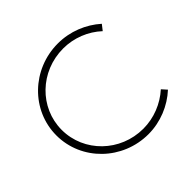

<svg xmlns="http://www.w3.org/2000/svg" viewBox="-173 -874 1049 1049"><g transform="rotate(-45 351.5 -349.5)"><path d="M628 -574 653 -606C588 -664 501 -700 407 -700C208 -700 46 -544 46 -350C46 -156 208 1 407 1C500 1 589 -36 654 -96L628 -125C569 -72 491 -40 408 -40C231 -40 88 -179 88 -351C88 -522 231 -660 408 -660C491 -660 570 -628 628 -574Z"/></g></svg>

Font: Montserrat ExtraLight
Style: Regular
Weight: 250
Designer: Julieta Ulanovsky
Foundry: Julieta Ulanovsky
Version: Version 4.000